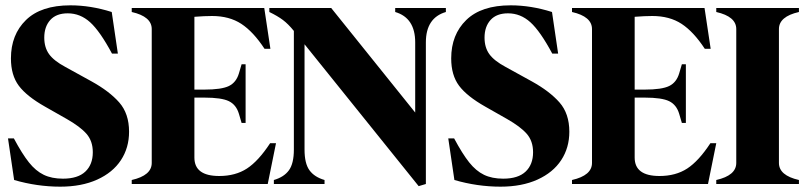

<svg xmlns="http://www.w3.org/2000/svg" viewBox="-20 -690 3026 720"><path d="M32 -171H10L33 -15Q119 10 206 10Q286 10 344.5 -16.5Q403 -43 433.5 -89.5Q464 -136 464 -196Q464 -264 427 -306Q390 -348 323 -385L225 -439Q182 -462 164 -487Q146 -512 146 -549Q146 -590 168.5 -615Q191 -640 234 -640Q281 -640 318 -606.5Q355 -573 400 -489H422L399 -645Q320 -670 244 -670Q134 -670 77.5 -615Q21 -560 21 -471Q21 -408 50.5 -368.5Q80 -329 149 -290L230 -244Q281 -215 304.5 -188Q328 -161 328 -119Q328 -73 300 -46.5Q272 -20 216 -20Q174 -20 144 -34.5Q114 -49 88.5 -81Q63 -113 32 -171Z M1015 -153 984 0H474V-15Q549 -32 549 -79V-581Q549 -628 474 -645V-660H971L994 -507H972Q930 -571 885 -600.5Q840 -630 775 -630Q747 -630 709 -627V-354H746Q811 -354 838.5 -367.5Q866 -381 876 -415L886 -449H901V-229H886L876 -263Q866 -297 838.5 -310.5Q811 -324 746 -324H709V-99Q709 -30 802 -30Q863 -30 906 -58Q949 -86 993 -153Z M1652 -660V-645Q1577 -623 1577 -531V0L1550 8L1122 -524V-129Q1122 -77 1140.5 -51.5Q1159 -26 1197 -15V0H1007V-15Q1045 -26 1063.5 -51.5Q1082 -77 1082 -129V-574Q1061 -600 1041 -615Q1021 -630 990 -645V-660H1222L1537 -268V-531Q1537 -623 1462 -645V-660Z M1683 -171H1661L1684 -15Q1770 10 1857 10Q1937 10 1995.5 -16.5Q2054 -43 2084.5 -89.5Q2115 -136 2115 -196Q2115 -264 2078 -306Q2041 -348 1974 -385L1876 -439Q1833 -462 1815 -487Q1797 -512 1797 -549Q1797 -590 1819.5 -615Q1842 -640 1885 -640Q1932 -640 1969 -606.5Q2006 -573 2051 -489H2073L2050 -645Q1971 -670 1895 -670Q1785 -670 1728.5 -615Q1672 -560 1672 -471Q1672 -408 1701.5 -368.5Q1731 -329 1800 -290L1881 -244Q1932 -215 1955.5 -188Q1979 -161 1979 -119Q1979 -73 1951 -46.5Q1923 -20 1867 -20Q1825 -20 1795 -34.5Q1765 -49 1739.5 -81Q1714 -113 1683 -171Z M2666 -153 2635 0H2125V-15Q2200 -32 2200 -79V-581Q2200 -628 2125 -645V-660H2622L2645 -507H2623Q2581 -571 2536 -600.5Q2491 -630 2426 -630Q2398 -630 2360 -627V-354H2397Q2462 -354 2489.5 -367.5Q2517 -381 2527 -415L2537 -449H2552V-229H2537L2527 -263Q2517 -297 2489.5 -310.5Q2462 -324 2397 -324H2360V-99Q2360 -30 2453 -30Q2514 -30 2557 -58Q2600 -86 2644 -153Z M2901 -581V-79Q2901 -32 2976 -15V0H2666V-15Q2741 -32 2741 -79V-581Q2741 -628 2666 -645V-660H2976V-645Q2901 -628 2901 -581Z"/></svg>

Font: FFF_NEPSZA-BADSAG Bold
Style: Regular
Weight: 700
Designer: bBox Type GmbH
Foundry: bBox Type GmbH
Version: Version 0.002